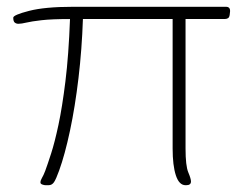

<svg xmlns="http://www.w3.org/2000/svg" viewBox="-20 -543 718 565"><path d="M114 2Q110 2 104.5 0Q99 -2 99 -6Q99 -12 103.5 -19.5Q108 -27 113 -40Q120 -59 130.5 -91.5Q141 -124 152 -175.5Q163 -227 172.5 -303.5Q182 -380 186 -487Q132 -487 102 -483.5Q72 -480 57.5 -476.5Q43 -473 34 -473Q28 -473 23.5 -476.5Q19 -480 19 -491Q19 -499 65.5 -511Q112 -523 194 -523H645Q658 -523 657 -509L656 -500Q655 -492 651 -489.5Q647 -487 641 -487H526V-106Q526 -55 534 -36Q542 -17 542 -9Q542 2 528 2H526Q507 2 497.5 -27Q488 -56 488 -106V-487H224Q221 -398 211 -313.5Q201 -229 186 -158.5Q171 -88 154 -41Q145 -16 139 -7Q133 2 123 2Z"/></svg>

Font: Asap Semi Expanded Thin
Style: Regular
Weight: 100
Width: 6
Designer: Pablo Cosgaya
Foundry: Omnibus-Type
Version: Version 3.001; ttfautohint (v1.8.4.7-5d5b)